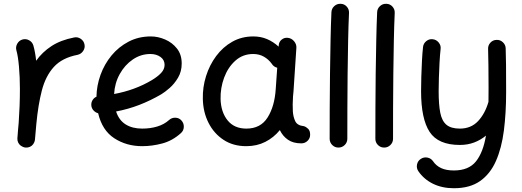

<svg xmlns="http://www.w3.org/2000/svg" viewBox="-20 -725 2726 1003"><path d="M112.3 45.9Q105.5 44.9 99.1 42Q76.2 32.2 71.3 8.3Q71.3 7.8 71.3 7.3Q71.3 6.8 71.3 6.3Q70.3 1 70.8 -4.9Q70.8 -6.3 71.3 -7.8Q72.8 -26.9 74.2 -45.9Q75.7 -64.9 77.6 -83.5Q80.6 -125 82.3 -170.2Q84 -215.3 84 -259.8Q84 -322.3 79.1 -377.2Q74.2 -432.1 65.9 -460.9Q60.5 -479 69.8 -496.1Q79.1 -513.2 97.2 -518.6Q115.2 -523.9 132.1 -514.6Q148.9 -505.4 154.3 -487.3Q159.2 -470.2 162.8 -450.2Q166.5 -430.2 168.9 -407.7Q200.7 -452.6 248.8 -484.1Q296.9 -515.6 367.2 -529.3Q385.7 -533.2 401.9 -522.2Q418 -511.2 421.4 -492.7Q425.3 -474.6 414.3 -458.5Q403.3 -442.4 384.8 -438.5Q304.7 -422.9 261.5 -375.5Q218.3 -328.1 198.7 -252.7Q179.2 -177.2 169.9 -78.1Q166.5 -33.2 162.6 4.4Q162.1 10.3 159.7 16.1Q159.7 16.1 159.7 16.6Q159.2 17.1 159.2 17.6Q149.9 40.5 125.5 45.4Q124.5 45.4 124 45.4Q124 45.4 123.5 45.4Q118.2 46.4 112.3 45.9Z M925.3 -29.8Q880.9 10.3 827.9 24.4Q774.9 38.6 722.7 38.6Q640.6 38.6 577.1 -2.7Q513.7 -43.9 492.7 -133.3Q478.5 -137.2 468.3 -148.4Q458 -159.7 457 -175.3Q456.1 -189.9 463.6 -202.1Q471.2 -214.4 483.9 -219.7Q484.9 -277.8 505.1 -334Q525.4 -390.1 562.7 -435.3Q600.1 -480.5 652.1 -507.6Q704.1 -534.7 768.1 -534.7Q805.2 -534.7 842.3 -518.8Q879.4 -502.9 904.3 -471.7Q929.2 -440.4 929.2 -393.1Q929.2 -351.6 910.2 -319.3Q891.1 -287.1 866.2 -265.4Q841.3 -243.7 823.2 -232.9Q767.6 -200.2 708.3 -177.2Q648.9 -154.3 586.4 -142.6Q601.6 -96.7 636.5 -75Q671.4 -53.2 722.7 -53.2Q765.6 -53.2 801.8 -64.2Q837.9 -75.2 863.3 -98.1Q877.4 -110.8 896.7 -110.1Q916 -109.4 928.2 -95.2Q940.9 -81.1 940.2 -61.8Q939.5 -42.5 925.3 -29.8ZM765.6 -442.9Q715.8 -442.9 673.8 -414.3Q631.8 -385.7 605.5 -338.1Q579.1 -290.5 576.2 -233.9Q685.1 -253.9 772.9 -306.2Q803.7 -324.7 821.8 -344Q839.8 -363.3 839.8 -386.2Q839.8 -412.1 818.4 -427.5Q796.9 -442.9 765.6 -442.9Z M1554.2 23.9Q1511.7 23.9 1484.4 5.1Q1457 -13.7 1441.9 -45.4Q1410.2 -6.3 1366 16.1Q1321.8 38.6 1266.1 38.6Q1198.2 38.6 1147.9 5.6Q1097.7 -27.3 1069.3 -83.3Q1041 -139.2 1039.6 -208.5Q1038.1 -269.5 1056.4 -327.6Q1074.7 -385.7 1109.6 -432.6Q1144.5 -479.5 1193.6 -507.1Q1242.7 -534.7 1303.2 -534.7Q1342.3 -534.7 1375 -520.8Q1407.7 -506.8 1435.5 -481.4L1436 -487.8Q1437 -506.3 1451.4 -518.1Q1465.8 -529.8 1484.4 -527.3Q1503.4 -524.9 1516.4 -509.5Q1529.3 -494.1 1528.3 -475.6L1513.2 -247.1Q1512.2 -233.9 1510.7 -221.2Q1509.3 -201.7 1509 -180.2Q1508.8 -158.7 1509.8 -143.6Q1511.7 -113.8 1522.5 -91.6Q1533.2 -69.3 1567.4 -65.9Q1579.1 -62.5 1589.6 -52.2Q1600.1 -42 1600.1 -22Q1600.6 -2.9 1586.9 10.5Q1573.2 23.9 1554.2 23.9ZM1267.1 -53.2Q1341.3 -53.2 1377.9 -111.3Q1414.6 -169.4 1420.4 -259.8L1428.2 -371.1Q1409.2 -376 1399.9 -391.6Q1383.3 -414.6 1358.9 -428.7Q1334.5 -442.9 1302.7 -442.9Q1248.5 -442.9 1209.7 -408.2Q1170.9 -373.5 1150.9 -319.6Q1130.9 -265.6 1132.3 -207Q1134.3 -139.2 1168.9 -96.2Q1203.6 -53.2 1267.1 -53.2Z M1759.8 -705.1Q1778.8 -704.6 1791.5 -690.4Q1804.2 -676.3 1803.2 -657.2Q1800.3 -595.2 1798.6 -512.5Q1796.9 -429.7 1795.9 -338.6Q1794.9 -247.6 1794.7 -159.9Q1794.4 -72.3 1794.4 0Q1794.4 19 1780.8 32.5Q1767.1 45.9 1748 45.9Q1729 45.9 1715.6 32.5Q1702.1 19 1702.1 0Q1702.1 -72.3 1702.4 -160.2Q1702.6 -248 1703.9 -339.4Q1705.1 -430.7 1706.8 -514.4Q1708.5 -598.1 1711.4 -661.6Q1712.4 -680.7 1726.6 -693.4Q1740.7 -706.1 1759.8 -705.1Z M1998.5 -705.1Q2017.6 -704.6 2030.3 -690.4Q2043 -676.3 2042 -657.2Q2039.1 -595.2 2037.4 -512.5Q2035.6 -429.7 2034.7 -338.6Q2033.7 -247.6 2033.4 -159.9Q2033.2 -72.3 2033.2 0Q2033.2 19 2019.5 32.5Q2005.9 45.9 1986.8 45.9Q1967.8 45.9 1954.3 32.5Q1940.9 19 1940.9 0Q1940.9 -72.3 1941.2 -160.2Q1941.4 -248 1942.6 -339.4Q1943.8 -430.7 1945.6 -514.4Q1947.3 -598.1 1950.2 -661.6Q1951.2 -680.7 1965.3 -693.4Q1979.5 -706.1 1998.5 -705.1Z M2240.7 -520Q2259.3 -518.1 2271.7 -502.9Q2284.2 -487.8 2281.7 -469.2Q2278.3 -438.5 2276.1 -397.9Q2273.9 -357.4 2272.7 -317.6Q2271.5 -277.8 2271.5 -248.5Q2271.5 -178.7 2280 -135.7Q2288.6 -92.8 2312.5 -73Q2336.4 -53.2 2382.3 -53.2Q2440.4 -53.2 2477.1 -92Q2513.7 -130.9 2531.7 -192.9Q2531.7 -210.4 2532 -229Q2532.2 -247.6 2532.2 -266.6Q2532.2 -329.6 2531.5 -382.8Q2530.8 -436 2529.8 -468.8Q2528.8 -487.8 2541.7 -502Q2554.7 -516.1 2573.7 -516.6Q2592.8 -517.6 2606.9 -504.4Q2621.1 -491.2 2621.6 -472.7Q2623 -439.9 2623.5 -385.7Q2624 -331.5 2624 -243.2Q2624 -134.8 2612.3 -43.2Q2600.6 48.3 2570.8 116Q2541 183.6 2487.8 220.9Q2434.6 258.3 2351.1 258.3Q2289.6 258.3 2241.9 234.9Q2194.3 211.4 2165.5 169.4Q2154.8 153.8 2158.4 134.8Q2162.1 115.7 2177.7 105.5Q2193.4 94.7 2212.4 98.1Q2231.4 101.6 2242.2 117.2Q2257.8 140.6 2284.4 153.1Q2311 165.5 2351.1 165.5Q2428.7 165.5 2466.6 117.9Q2504.4 70.3 2518.6 -16.6Q2491.2 6.3 2457 19.3Q2422.9 32.2 2382.3 32.2Q2269 32.2 2224.4 -35.9Q2179.7 -104 2179.7 -248.5Q2179.7 -281.7 2180.9 -324Q2182.1 -366.2 2184.3 -407.7Q2186.5 -449.2 2189.9 -479.5Q2191.9 -498 2207 -510.3Q2222.2 -522.5 2240.7 -520Z"/></svg>

Font: Mikhak Medium
Style: Regular
Weight: 500
Designer: Amin Abedi
Version: Version 3.3